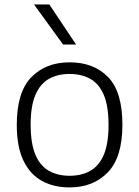

<svg xmlns="http://www.w3.org/2000/svg" viewBox="-20 -828 622 858"><path d="M291 9.5Q220 9.5 167 -19.8Q114 -49 84.5 -110.8Q55 -172.5 55 -270.5Q55 -416 119.8 -482.8Q184.5 -549.5 291 -549.5Q398.5 -549.5 462.8 -483.8Q527 -418 527 -270.5Q527 -125.5 462 -58Q397 9.5 291 9.5ZM291 -42.5Q344 -42.5 383.2 -64.5Q422.5 -86.5 443.8 -136.2Q465 -186 465 -269.5Q465 -354 443.8 -404Q422.5 -454 383.2 -475.8Q344 -497.5 291 -497.5Q238 -497.5 199 -475.8Q160 -454 138.5 -404.5Q117 -355 117 -271.5Q117 -187 138.2 -136.8Q159.5 -86.5 198.8 -64.5Q238 -42.5 291 -42.5ZM262 -629 132 -808H200.5L320 -629Z"/></svg>

Font: Encode Sans SemiExpanded SemiExpanded Light
Style: Regular
Weight: 300
Width: 6
Designer: Multiple Designers
Foundry: Impallari Type
Version: Version 3.000; ttfautohint (v1.8.3) -l 8 -r 50 -G 200 -x 14 